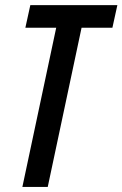

<svg xmlns="http://www.w3.org/2000/svg" viewBox="-20 -734 481 754"><path d="M67.9 0 200.7 -625H79.6L99.1 -713.9H440.9L421.4 -625H300.3L167.5 0Z"/></svg>

Font: Open Sans Condensed SemiBold
Style: Italic
Weight: 600
Width: 3
Italic angle: -12°
Designer: Monotype Design Team
Foundry: Monotype Imaging Inc.
Version: Version 3.000; ttfautohint (v1.8.4)